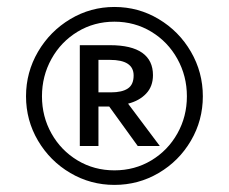

<svg xmlns="http://www.w3.org/2000/svg" viewBox="-20 -782 655 549"><path d="M560 -506.7Q560 -437.9 525.9 -379.7Q491.8 -321.5 433.8 -287.4Q375.9 -253.3 307.2 -253.3Q239 -253.3 181 -287.4Q123.1 -321.5 88.7 -379.7Q54.4 -437.9 54.4 -506.7Q54.4 -575.4 88.7 -634.1Q123.1 -692.8 181 -727.4Q239 -762.1 307.2 -762.1Q375.9 -762.1 433.8 -727.4Q491.8 -692.8 525.9 -634.1Q560 -575.4 560 -506.7ZM100 -506.7Q100 -448.7 127.2 -400.3Q154.4 -351.8 201.8 -323.3Q249.2 -294.9 307.2 -294.9Q365.1 -294.9 412.6 -323.3Q460 -351.8 487.2 -400.3Q514.4 -448.7 514.4 -506.7Q514.4 -564.6 487.2 -613.6Q460 -662.6 412.6 -691.3Q365.1 -720 307.2 -720Q249.2 -720 201.8 -691.3Q154.4 -662.6 127.2 -613.6Q100 -564.6 100 -506.7ZM294.4 -652.8Q355.9 -652.8 386.7 -631Q417.4 -609.2 417.4 -567.2Q417.4 -534.9 397.9 -514.4Q378.5 -493.8 346.2 -485.6L436.9 -364.6H373.8L292.3 -477.4H261.5V-364.6H208.2V-652.8ZM261.5 -610.8V-517.9H296.9Q329.2 -517.9 345.6 -529Q362.1 -540 362.1 -566.2Q362.1 -610.8 294.4 -610.8Z"/></svg>

Font: Fira Code Fixed Light
Style: Regular
Weight: 300
Monospace: yes
Designer: Carrois Corporate, Edenspiekermann AG, Nikita Prokopov
Foundry: Carrois Corporate, Edenspiekermann AG, Nikita Prokopov
Version: Version 5.002